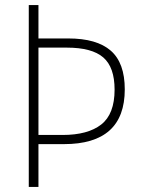

<svg xmlns="http://www.w3.org/2000/svg" viewBox="-20 -734 555 754"><path d="M470 -383Q470 -168 231 -168H131V0H93V-714H131V-583H248Q360 -583 415 -535Q470 -487 470 -383ZM226 -204Q325 -204 377.5 -245Q430 -286 430 -382Q430 -470 385.5 -508.5Q341 -547 242 -547H131V-204Z"/></svg>

Font: Noto Sans Kannada SemiCondensed ExtraLight
Style: Regular
Weight: 200
Width: 4
Designer: Jelle Bosma - Monotype Design Team
Foundry: Monotype Imaging Inc.
Version: Version 2.005; ttfautohint (v1.8.4.7-5d5b)